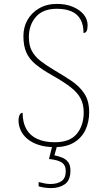

<svg xmlns="http://www.w3.org/2000/svg" viewBox="-20 -744 530 984"><path d="M261 10Q213 10 178 -1.5Q143 -13 120 -32.5Q97 -52 86 -76.5Q75 -101 75 -126Q75 -138 77.5 -147Q80 -156 84.5 -161Q89 -166 96 -166Q96 -116 115 -82.5Q134 -49 171 -32Q208 -15 261 -15Q338 -15 373.5 -58Q409 -101 409 -168Q409 -209 393 -239.5Q377 -270 341.5 -297.5Q306 -325 249 -357Q196 -387 163 -414Q130 -441 115 -475Q100 -509 100 -559Q100 -605 121 -642Q142 -679 181 -701.5Q220 -724 272 -724Q318 -724 353.5 -709Q389 -694 409 -669.5Q429 -645 429 -614Q429 -595 424 -585Q419 -575 408 -575Q408 -618 392 -645.5Q376 -673 345.5 -686Q315 -699 271 -699Q200 -699 164 -657.5Q128 -616 128 -554Q128 -511 143.5 -482.5Q159 -454 188 -431.5Q217 -409 259 -384Q305 -357 345.5 -330Q386 -303 411.5 -265.5Q437 -228 437 -169Q437 -118 417.5 -77.5Q398 -37 359 -13.5Q320 10 261 10ZM242 220Q227 220 211.5 218Q196 216 178 211V189Q196 193 209 196Q222 199 239 199Q274 199 295.5 184Q317 169 317 133Q317 102 296 88.5Q275 75 231 71L251 -9H276L259 52Q279 56 298 63.5Q317 71 329 86.5Q341 102 341 130Q341 180 312.5 200Q284 220 242 220Z"/></svg>

Font: Noto Serif Kannada Thin
Style: Regular
Weight: 250
Version: Version 2.003